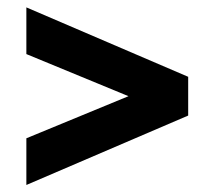

<svg xmlns="http://www.w3.org/2000/svg" viewBox="-20 -602 590 528"><path d="M52.5 -93.3V-221.7L333.3 -337.5L52.5 -453.3V-581.7L497.5 -390.8V-284.2Z"/></svg>

Font: Funnel Sans Light ExtraBold
Style: Regular
Weight: 800
Version: Version 1.000